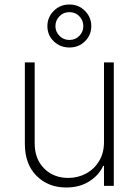

<svg xmlns="http://www.w3.org/2000/svg" viewBox="-20 -821 612 848"><path d="M439.3 -193.5V-545.5H482.6V0H439.3V-88.4H435.7Q416.5 -46.5 373.8 -19.7Q331 7.1 272.7 7.1Q192.5 7.1 141.2 -44.6Q89.8 -96.2 89.8 -185.7V-545.5H133.2V-187.5Q133.2 -119.3 174.7 -77.2Q216.3 -35.2 281.6 -35.2Q324.2 -35.2 360.1 -54.5Q396 -73.9 417.6 -109.4Q439.3 -144.9 439.3 -193.5ZM286.6 -611.2Q245.7 -611.2 217.5 -638.5Q189.3 -665.8 189.3 -705.6Q189.3 -745 217.5 -773.1Q245.7 -801.1 286.6 -801.1Q327.1 -801.1 355.1 -773.1Q383.2 -745 383.2 -705.6Q383.2 -665.8 355.1 -638.5Q327.1 -611.2 286.6 -611.2ZM286.6 -644.5Q312.9 -644.5 330.4 -662.6Q348 -680.8 348 -705.6Q348 -730.8 330.4 -749.1Q312.9 -767.4 286.6 -767.4Q260.3 -767.4 242.5 -749.1Q224.8 -730.8 224.8 -705.6Q224.8 -680.8 242.7 -662.6Q260.7 -644.5 286.6 -644.5Z"/></svg>

Font: Inter UI Extra Light
Style: Regular
Weight: 200
Designer: Rasmus Andersson
Foundry: rsms
Version: 3.2;8d6f07862